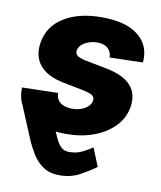

<svg xmlns="http://www.w3.org/2000/svg" viewBox="-85 -621 746 892"><g transform="rotate(10 288.5 -174.5)"><path d="M547.6 -378.9 391 -374.6Q391.3 -400.9 373.4 -417.3Q355.5 -433.6 324.6 -433.6Q291.2 -433.6 264.7 -418.5Q238.3 -403.4 235.1 -380Q232.6 -367.2 242.2 -357.8Q251.8 -348.4 284.8 -341.3L387.1 -321.4Q546.9 -289.4 527 -165.5Q517.8 -111.5 479.6 -72.1Q441.4 -32.7 382.8 -11.2Q324.2 10.3 252.8 10.3Q227.3 10.3 204.2 7.8Q218.8 43.3 230.6 60.9Q242.5 78.5 254.6 84.3Q266.7 90.2 282 90.2Q315.7 90.2 342.5 77.1Q369.3 63.9 389.9 49.4L425.1 135.7Q393.8 158.4 351.7 181.5Q309.7 204.5 256.7 204.5Q208.5 204.5 177.4 182.7Q146.3 160.9 126.4 127.7Q106.5 94.5 92.3 60.4L32.3 -83.1L32.7 -83.5Q12.4 -120 14.9 -166.9L183.9 -171.2Q185 -141 204.4 -125.9Q223.7 -110.8 257.1 -110.1Q294 -109.4 320.5 -125.2Q346.9 -141 350.1 -164.8Q352.3 -180 340 -188.6Q327.8 -197.1 294.7 -203.8L202.4 -221.9Q123.2 -237.2 87.7 -279.8Q52.2 -322.4 63.2 -388.1Q76.7 -467.3 146.7 -509.9Q216.6 -552.6 323.5 -552.6Q437.9 -552.6 496.3 -506Q554.7 -459.5 547.6 -378.9Z"/></g></svg>

Font: Inter UI Extra Bold
Style: Italic
Weight: 800
Italic angle: 9.39999°
Designer: Rasmus Andersson
Foundry: rsms
Version: 3.2;8d6f07862